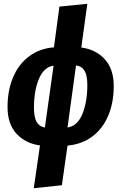

<svg xmlns="http://www.w3.org/2000/svg" viewBox="-20 -777 643 1018"><path d="M338 -5 308 205 159 221 192 -6Q116 -16 68 -67.5Q20 -119 20 -209Q20 -298 49.5 -367.5Q79 -437 134.5 -478.5Q190 -520 266 -526L295 -742L443 -757L411 -525Q488 -515 535.5 -463Q583 -411 583 -321Q583 -232 553.5 -163Q524 -94 469 -53Q414 -12 338 -5ZM443 -326Q443 -377 428.5 -401.5Q414 -426 383 -430L338 -101Q391 -109 417 -173Q443 -237 443 -326ZM218 -101 264 -429Q212 -421 186 -358Q160 -295 160 -206Q160 -156 174 -131Q188 -106 218 -101Z"/></svg>

Font: Fira Sans Condensed
Style: Bold Italic
Weight: 700
Width: 3
Italic angle: -8°
Designer: Carrois Corporate & Edenspiekermann AG
Foundry: Carrois Corporate GbR & Edenspiekermann AG
Version: Version 4.203